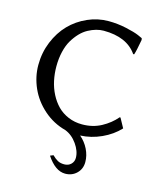

<svg xmlns="http://www.w3.org/2000/svg" viewBox="-132 -761 941 1111"><g transform="rotate(15 338.5 -206.0)"><path d="M585 -144H589.8L621.1 -86.9Q578.6 -41.5 517.6 -13.7Q456.5 14.2 391.1 17.1Q422.9 43.9 441.4 81.3Q460 118.7 460 158.2Q460 199.2 432.4 226.1Q404.8 252.9 363.8 252.9Q304.7 252.9 252.9 174.8L272 167Q289.1 184.1 305.2 193.1Q321.3 202.1 345.2 202.1Q369.6 202.1 385.3 186.8Q400.9 171.4 400.9 148.9Q400.9 108.9 371.6 67.1Q342.3 25.4 299.8 8.8Q225.6 -10.7 168.2 -61.3Q110.8 -111.8 81.3 -178.2Q51.8 -244.6 51.8 -314.9Q51.8 -388.7 78.6 -454.3Q105.5 -520 150.1 -565.9Q194.8 -611.8 254.9 -638.4Q314.9 -665 379.9 -665Q433.1 -665 485.6 -653.6Q538.1 -642.1 564 -630.9L589.8 -619.1L591.8 -608.9Q579.6 -540.5 571.8 -518.1L565.9 -517.1Q506.3 -604 366.2 -604Q344.7 -604 322 -597.7Q299.3 -591.3 275.1 -578.4Q251 -565.4 229.7 -543.2Q208.5 -521 191.4 -492.2Q174.3 -463.4 164.6 -422.6Q154.8 -381.8 154.8 -334Q154.8 -290.5 163.6 -249.3Q172.4 -208 191.2 -171.4Q210 -134.8 236.8 -107.4Q263.7 -80.1 301.8 -64Q339.8 -47.9 384.8 -47.9Q448.2 -47.9 499.3 -75.4Q550.3 -103 585 -144Z"/></g></svg>

Font: Linear Smooth Low Contrast
Style: Regular
Weight: 500
Designer: Philipp H. Poll, Flanker
Foundry: Philipp H. Poll, reworked by Flanker
Version: Version 1.010 | FøM Fix